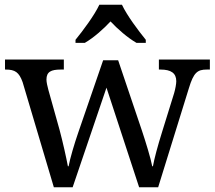

<svg xmlns="http://www.w3.org/2000/svg" viewBox="-20 -786 902 806"><path d="M297 -619V-606H336C374 -628 414 -664 444 -696C474 -664 515 -628 553 -606H592V-619C561 -657 513 -721 492 -766H397C376 -721 328 -657 297 -619ZM75 -441 206 0H285L427 -418L564 0H644L773 -416C793 -482 809 -494 848 -494H861V-536H647V-494H654C698 -494 720 -479 720 -445C720 -434 716 -412 711 -395L661 -234C641 -170 628 -121 622 -88H619C613 -121 592 -189 576 -237L476 -533H413L309 -231C292 -182 274 -121 268 -88H265C259 -121 243 -193 230 -241L183 -409C179 -424 175 -441 175 -452C175 -485 195 -494 235 -494H248V-536H1V-494H4C43 -494 60 -483 75 -441Z"/></svg>

Font: Noto Fangsong KSS Rotated
Style: Regular
Weight: 400
Designer: LIU Zhao, ZHANG Congyu, Kushim JIANG
Foundry: Guyu Beijing Co. Ltd.
Version: Version 1.000;November 16, 2022;FontCreator 11.5.0.2427 64-b